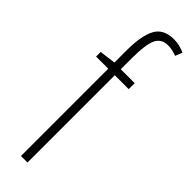

<svg xmlns="http://www.w3.org/2000/svg" viewBox="-263 -768 770 770"><g transform="rotate(45 122.0 -382.5)"><path d="M195 -495H116V0H79V-495H10V-521L79 -530V-598Q79 -683 101.5 -724Q124 -765 182 -765Q200 -765 215.5 -761Q231 -757 244 -751L232 -721Q220 -726 207.5 -728.5Q195 -731 183 -731Q145 -731 130.5 -700Q116 -669 116 -593V-529H195Z"/></g></svg>

Font: Noto Sans Lao Looped ExtraCondensed ExtraLight
Style: Regular
Weight: 200
Width: 2
Designer: Mark Frömberg, Ben Mitchell
Foundry: The Fontpad Ltd
Version: Version 1.002; ttfautohint (v1.8.4.7-5d5b)